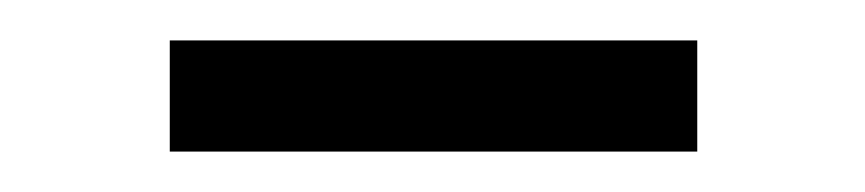

<svg xmlns="http://www.w3.org/2000/svg" viewBox="-20 -333 428 95"><path d="M64 -258V-313H325V-258Z"/></svg>

Font: Saira Expanded Light
Style: Regular
Weight: 300
Width: 7
Designer: Hector Gatti with collaboration of the Omnibus-Type team
Foundry: Omnibus-Type
Version: Version 1.101